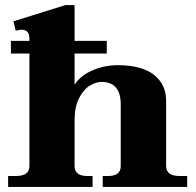

<svg xmlns="http://www.w3.org/2000/svg" viewBox="-20 -737 771 757"><path d="M718 -43V0H385V-43H406Q456 -43 456 -82V-326Q456 -414 380 -414Q358 -414 333.5 -399Q309 -384 291.5 -349.5Q274 -315 274 -262V-82Q274 -43 325 -43H345V0H12V-43H42Q96 -43 96 -82V-526H23V-576H96V-586Q96 -620 63 -620Q61 -620 42 -616L33 -653L238 -717H274V-576H401V-526H274V-403Q298 -440 345.5 -460Q393 -480 444 -480Q539 -480 587 -442Q635 -404 635 -340V-82Q635 -43 689 -43Z"/></svg>

Font: Taviraj
Style: Bold
Weight: 700
Designer: Katatrad Team
Foundry: CadsonDemak
Version: Version 1.001